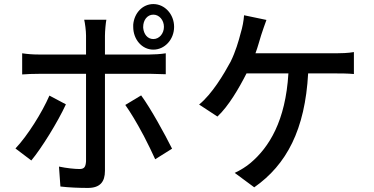

<svg xmlns="http://www.w3.org/2000/svg" viewBox="-20 -876 1840 944"><path d="M836 -744C836 -806 790 -856 734 -856C681 -856 640 -812 635 -755V-746V-744C635 -682 678 -632 734 -632C790 -632 836 -682 836 -744ZM684 -739C684 -741 684 -742 684 -744C684 -777 704 -804 734 -804C763 -804 786 -777 786 -744C786 -711 763 -684 734 -684C705 -684 687 -708 684 -739ZM496 -36V-513H724C746 -512 772 -512 795 -511V-614C771 -610 738 -608 715 -608H496V-700C496 -723 500 -765 503 -779H394C398 -762 403 -725 403 -701V-608H170C142 -608 115 -610 89 -614V-510C113 -512 143 -513 170 -513H403V-83C401 -56 395 -45 371 -45C348 -45 308 -49 270 -57L277 41C318 46 370 48 412 48C472 48 496 18 496 -36ZM826 -145C790 -217 721 -343 674 -407L596 -360C621 -325 653 -272 682 -217L687 -208C708 -167 728 -127 743 -93L826 -145ZM304 -363 223 -406C187 -323 115 -208 56 -146L134 -87C184 -147 264 -276 304 -363ZM635 -745V-746V-748V-745Z M1495 -515H1632C1653 -515 1690 -515 1720 -512V-620C1693 -615 1655 -614 1632 -614H1236C1248 -646 1256 -678 1264 -703C1271 -724 1281 -754 1290 -778L1180 -801C1178 -773 1172 -741 1163 -712C1153 -673 1138 -622 1114 -573C1081 -512 1023 -414 959 -362L1049 -303C1103 -353 1155 -442 1192 -515H1398C1384 -281 1303 -152 1212 -75C1191 -57 1162 -39 1134 -26L1230 45C1389 -66 1480 -239 1495 -515Z"/></svg>

Font: Glow Sans SC Condensed Medium
Style: Regular
Weight: 600
Width: 3
Designer: Ryoko NISHIZUKA (kana, bopomofo & ideographs); Paul D. Hunt (Latin, Greek & Cyrillic); Sandoll Communications, Soo-young
Version: Version 0.93